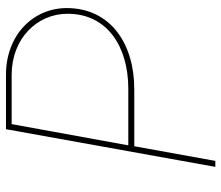

<svg xmlns="http://www.w3.org/2000/svg" viewBox="-69 -671 740 642"><g transform="rotate(-90 301.0 -350.0)"><path d="M64 0H84L133 -271H324C475 -271 595 -350 595 -497C595 -609 505 -700 372 -700H190ZM136 -291 207 -681H372C492 -681 576 -597 576 -494C576 -362 467 -291 325 -291Z"/></g></svg>

Font: Fixel Display Thin
Style: Italic
Weight: 100
Italic angle: -10°
Designer: AlfaBravo + MacPaw
Foundry: Kyrylo Tkachov, Marchela Mozhyna, Serhii Makarenko, Maria Weinstein, Zakhar Kryvoshyya
Version: Version 1.210;Glyphs 3.2 (3217)